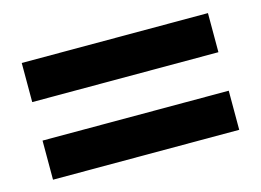

<svg xmlns="http://www.w3.org/2000/svg" viewBox="-55 -575 678 498"><g transform="rotate(-15 283.5 -325.5)"><path d="M533.3 -376.7H33.3V-481.7H533.3ZM533.3 -168.3H33.3V-273.3H533.3Z"/></g></svg>

Font: Familjen Grotesk Variable
Style: Regular
Weight: 400
Designer: Anders Wikstroem, Jonas Baeckman, Matilda Gysing, Kristian Moeller
Foundry: Familjen STHLM AB
Version: Version 2.000